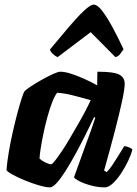

<svg xmlns="http://www.w3.org/2000/svg" viewBox="-20 -810 593 830"><path d="M196 0Q178 0 147.5 -9Q117 -18 85.5 -31Q54 -44 32 -56.5Q10 -69 8 -75Q11 -112 18.5 -155.5Q26 -199 36 -243Q46 -287 56 -324Q66 -361 74 -385.5Q82 -410 85 -414Q90 -421 111 -435Q132 -449 158.5 -464Q185 -479 208 -489.5Q231 -500 241 -500Q260 -500 286.5 -491.5Q313 -483 342.5 -470Q372 -457 400 -441L401 -500Q472 -500 495.5 -487.5Q519 -475 519 -448Q519 -425 508 -374Q497 -323 477.5 -247.5Q458 -172 430 -73L441 -66Q452 -76 465.5 -96Q479 -116 493 -139Q507 -162 517 -178Q526 -178 538 -173Q550 -168 552 -163Q547 -142 534 -114.5Q521 -87 503.5 -60.5Q486 -34 467.5 -17Q449 0 433 0Q404 0 374 -8Q344 -16 323.5 -26.5Q303 -37 300 -44L348 -177Q355 -196 361 -212.5Q367 -229 374.5 -249.5Q382 -270 392 -301L387 -304Q371 -270 350.5 -229Q330 -188 308 -147.5Q286 -107 265 -73.5Q244 -40 226 -20Q208 0 196 0ZM201 -100Q206 -100 218 -115.5Q230 -131 247 -156Q264 -181 282 -212Q300 -243 318 -274Q336 -305 350 -332Q364 -359 372 -377Q319 -392 288 -399.5Q257 -407 227 -409Q217 -397 206 -369Q195 -341 185 -304.5Q175 -268 167.5 -231.5Q160 -195 155.5 -166Q151 -137 151 -124Q161 -115 176.5 -107.5Q192 -100 201 -100ZM229 -563Q219 -567 208.5 -577Q198 -587 196 -596Q239 -648 276.5 -692Q314 -736 342.5 -763Q371 -790 385 -790Q401 -790 421.5 -763.5Q442 -737 466 -693Q490 -649 514 -597Q507 -588 500 -577.5Q493 -567 479 -563L372 -671Z"/></svg>

Font: Texturina 12pt Black
Style: Italic
Weight: 900
Italic angle: -11°
Designer: Guillermo Torres Carreño
Foundry: Omnibus-Type
Version: Version 1.002